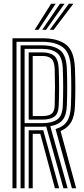

<svg xmlns="http://www.w3.org/2000/svg" viewBox="-20 -1004 448 1024"><path d="M46.5 0V-800H206.2Q288.8 -800 332.6 -765.8Q376.5 -731.5 379.8 -638Q381.8 -581.8 381.8 -534.9Q381.8 -488 379.8 -439Q377.8 -384 359.6 -352.9Q341.5 -321.8 303 -305L386.2 0H363.5L276.2 -316Q318 -327.5 337 -356.4Q356 -385.2 358.2 -439.8Q360 -487.2 360.1 -535Q360.2 -582.8 358.2 -637.2Q355.2 -721 316.4 -751Q277.5 -781 206.2 -781H68V0ZM89.8 0V-762.2H206.2Q267 -762.2 300.4 -736.2Q333.8 -710.2 336.5 -636.5Q338.5 -584.5 338.5 -536.1Q338.5 -487.8 336.5 -440.5Q334.5 -389.8 314 -364.2Q293.5 -338.8 248.2 -331L340.8 0H318.2L226.5 -329Q216.8 -328.2 206 -328.2H111.2V0ZM111.2 -347.2H206Q257 -347.2 284.9 -366.4Q312.8 -385.5 315 -441.2Q316.8 -488.8 316.9 -535.9Q317 -583 315 -635.8Q312.5 -699.5 284.6 -721.4Q256.8 -743.2 206.2 -743.2H111.2ZM133 -366V-724.5H206.2Q246.8 -724.5 269 -706.4Q291.2 -688.2 293.2 -635Q295.2 -585.2 295.2 -537.8Q295.2 -490.2 293.2 -442Q291.5 -396.8 269.2 -381.4Q247 -366 206 -366ZM154.5 -385H206Q237.5 -385 254.1 -396.6Q270.8 -408.2 271.8 -442.5Q273.2 -496 273.2 -541.9Q273.2 -587.8 271.8 -634.2Q270.5 -675.2 254.5 -690.4Q238.5 -705.5 206.2 -705.5H154.5ZM133 0V-309.2H182.2Q189.8 -309.2 196.9 -309.4Q204 -309.5 210.8 -309.5L295.5 0H273L194.8 -290.5Q191 -290.5 183.2 -290.5H154.5V0ZM164.8 -845 252.5 -984H276.8L185.2 -845ZM245.2 -845 347 -984H371.2L266 -845ZM205 -845 299.8 -984H324L225.5 -845Z"/></svg>

Font: Big Shoulders Inline Display
Style: Bold
Weight: 700
Designer: Patric King
Foundry: XO Type Co
Version: Version 1.000